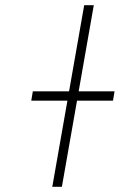

<svg xmlns="http://www.w3.org/2000/svg" viewBox="-20 -720 475 740"><path d="M100.5 -332 106.5 -368H421.5L415.5 -332ZM181.5 0 304.5 -700H341.5L218.5 0Z"/></svg>

Font: Overpass Thin
Style: Italic
Weight: 250
Italic angle: -10°
Designer: Delve Withrington, Dave Bailey, Thomas Jockin
Foundry: Delve Fonts LLC
Version: Version 4.000